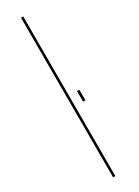

<svg xmlns="http://www.w3.org/2000/svg" viewBox="-212 -802 593 818"><g transform="rotate(-30 84.0 -392.5)"><path d="M72 0H83V-785H72ZM122.5 -395V-343H134V-395Z"/></g></svg>

Font: Anybody UltraCondensed Thin Thin
Style: Regular
Weight: 250
Version: Version 1.111